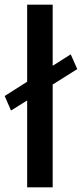

<svg xmlns="http://www.w3.org/2000/svg" viewBox="-47 -800 350 820"><path d="M0 -328 69 -371V0H178V-439L283 -505L255 -568L178 -519V-780H69V-451L-27 -390Z"/></svg>

Font: Jost Medium
Style: Regular
Weight: 500
Version: Version 3.710